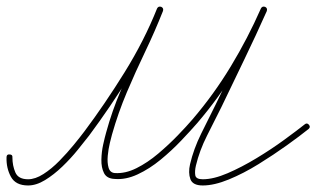

<svg xmlns="http://www.w3.org/2000/svg" viewBox="-29 -559 969 588"><path d="M0 -86Q10 -86 9 -77Q9 -52 18 -31Q27 -10 57 -10Q79 -10 104 -26Q129 -42 153 -66.5Q177 -91 197 -115.5Q217 -140 229 -156Q292 -240 352.5 -337.5Q413 -435 452 -533Q456 -541 465 -538Q473 -534 470 -525Q430 -426 369 -328Q308 -230 244 -144Q230 -126 209 -100Q188 -74 162 -49Q136 -24 109 -7.5Q82 9 57 9Q19 9 4.5 -17.5Q-10 -44 -9 -77Q-9 -87 0 -86ZM465 -538Q473 -534 470 -525Q445 -462 415.5 -400.5Q386 -339 359.5 -276.5Q333 -214 314 -147Q312 -140 307.5 -121.5Q303 -103 301 -82Q299 -61 303.5 -45.5Q308 -30 323 -29Q323 -29 323 -29Q323 -29 323 -29Q355 -27 389 -44Q423 -61 455.5 -88.5Q488 -116 515.5 -144.5Q543 -173 561 -194Q626 -270 678 -356Q730 -442 770 -533Q774 -541 783 -538Q791 -534 788 -525Q747 -433 694 -346Q641 -259 575 -182Q555 -159 526 -128.5Q497 -98 463 -70Q429 -42 392.5 -25Q356 -8 322 -11Q322 -11 322 -11Q322 -11 322 -11Q298 -12 289.5 -29Q281 -46 281.5 -70Q282 -94 287 -116.5Q292 -139 296 -153Q314 -219 341 -282Q368 -345 397.5 -407Q427 -469 452 -532Q456 -541 465 -538ZM770 -533Q774 -541 783 -538Q791 -534 788 -525Q755 -451 719.5 -377.5Q684 -304 649 -231Q628 -189 605 -143.5Q582 -98 571 -52Q567 -35 569 -22.5Q571 -10 592 -10Q625 -10 668 -28.5Q711 -47 756.5 -74.5Q802 -102 841 -130.5Q880 -159 904 -178Q911 -184 917 -177Q923 -170 916 -164Q890 -143 849.5 -114Q809 -85 763 -56.5Q717 -28 672 -9.5Q627 9 592 9Q561 9 554 -10.5Q547 -30 553 -56Q564 -103 587 -149.5Q610 -196 632 -240Q667 -313 702.5 -386Q738 -459 770 -533Q770 -533 770 -533Q770 -533 770 -533Z"/></svg>

Font: FRB American Cursive Guidelines Arrows Extralight
Style: Italic
Weight: 200
Italic angle: -25°
Version: Version 2.0;Modular Font Editor K font №1